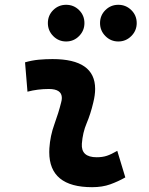

<svg xmlns="http://www.w3.org/2000/svg" viewBox="-20 -775 626 805"><path d="M471.7 -142.6 505.4 -31.2Q475.6 -14.2 442.4 -2.2Q409.2 9.8 366.2 9.8Q186.5 9.8 186.5 -137.2Q186.5 -145 187 -153.3Q190.4 -205.6 208 -253.9Q225.6 -302.2 236.3 -345.2Q239.3 -355.5 239.3 -364.3Q239.3 -401.9 184.6 -401.9Q138.2 -401.9 95.2 -390.6L85 -513.7Q113.8 -522 142.6 -524.7Q171.4 -527.3 200.2 -527.3Q378.9 -527.3 378.9 -402.3Q378.9 -376.5 371.1 -345.2Q359.9 -297.4 343.3 -258.3Q326.7 -219.2 323.2 -172.4Q319.3 -115.7 385.3 -115.7Q409.7 -115.7 428 -121.8Q446.3 -127.9 471.7 -142.6ZM476.1 -601.1Q444.3 -601.1 421.9 -623.8Q399.4 -646.5 399.4 -678.2Q399.4 -710.4 421.9 -732.7Q444.3 -754.9 476.1 -754.9Q507.8 -754.9 530.5 -732.7Q553.2 -710.4 553.2 -678.2Q553.2 -646.5 530.5 -623.8Q507.8 -601.1 476.1 -601.1ZM257.3 -601.1Q225.6 -601.1 203.1 -623.8Q180.7 -646.5 180.7 -678.2Q180.7 -710.4 203.1 -732.7Q225.6 -754.9 257.3 -754.9Q289.1 -754.9 311.5 -732.7Q334 -710.4 334 -678.2Q334 -646.5 311.5 -623.8Q289.1 -601.1 257.3 -601.1Z"/></svg>

Font: CaskaydiaCove NF
Style: Bold Italic
Weight: 700
Italic angle: -10°
Designer: Aaron Bell
Foundry: Saja Typeworks
Version: Version 2111.001; VTT 6.35;Nerd Fonts 3.2.1